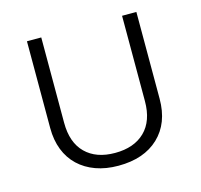

<svg xmlns="http://www.w3.org/2000/svg" viewBox="-86 -635 772 739"><g transform="rotate(-15 300.0 -265.0)"><path d="M299 12Q249 12 209 -2.5Q169 -17 140.5 -44Q112 -71 97 -109.5Q82 -148 82 -196V-542H139V-202Q139 -123 181.5 -81Q224 -39 299 -39Q375 -39 418 -81Q461 -123 461 -202V-542H518V-196Q518 -99 459.5 -43.5Q401 12 299 12Z"/></g></svg>

Font: IBM Plex Sans Thai Light
Style: Regular
Weight: 300
Designer: Mike Abbink, Paul van der Laan, Pieter van Rosmalen, Ben Mitchell, Mark Frömberg
Foundry: Bold Monday
Version: Version 1.2